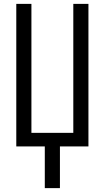

<svg xmlns="http://www.w3.org/2000/svg" viewBox="-20 -755 540 990"><path d="M211 215V0H64V-735H142V-70H358V-735H436V0H289V215Z"/></svg>

Font: Zed Mono
Style: Regular
Weight: 400
Monospace: yes
Designer: Belleve Invis
Foundry: Belleve Invis
Version: Version 1.0.0; ttfautohint (v1.8.4)